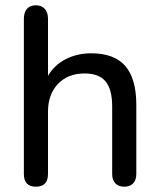

<svg xmlns="http://www.w3.org/2000/svg" viewBox="-20 -697 603 724"><path d="M70 -41V-626Q70 -650 81.5 -663.5Q93 -677 115 -677Q137 -677 149 -663.5Q161 -650 161 -626V-411Q185 -452 228 -474Q271 -496 324 -496Q411 -496 452.5 -448Q494 -400 494 -302V-41Q494 -18 482 -5.5Q470 7 449 7Q427 7 415 -5.5Q403 -18 403 -41V-296Q403 -360 378 -390Q353 -420 299 -420Q236 -420 198.5 -380.5Q161 -341 161 -276V-41Q161 7 115 7Q70 7 70 -41Z"/></svg>

Font: SN Pro
Style: Regular
Weight: 400
Designer: Tobias Whetton
Foundry: Supernotes
Version: Version 1.003